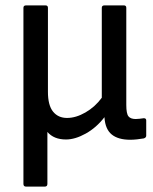

<svg xmlns="http://www.w3.org/2000/svg" viewBox="-20 -508 567 713"><path d="M77 185Q67 185 67 175V-479Q67 -488 77 -488H149Q158 -488 158 -479V-167Q158 -117 177 -93.5Q196 -70 229 -70Q262 -70 297.5 -90.5Q333 -111 358 -145V-479Q358 -488 368 -488H440Q449 -488 449 -479V-118Q449 -86 457 -76Q465 -66 484 -66Q491 -66 498.5 -67Q506 -68 514 -69Q523 -69 523 -61V-4Q523 3 514 6Q503 8 489 9.5Q475 11 464 11Q419 11 395 -8.5Q371 -28 368 -71V-73Q338 -34 298.5 -12Q259 10 225 10Q180 10 156 -18V175Q156 185 146 185Z"/></svg>

Font: Sofia Sans Semi Condensed Medium
Style: Regular
Weight: 500
Designer: Botio Nikoltchev, Ani Petrova
Foundry: lettersoup
Version: Version 4.100